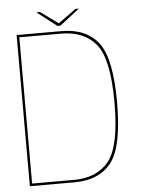

<svg xmlns="http://www.w3.org/2000/svg" viewBox="-54 -811 628 854"><g transform="rotate(-5 260.0 -384.0)"><path d="M44.5 0H244Q354 0 408.8 -70Q463.5 -140 463.5 -337.5Q463.5 -535 409 -605Q354.5 -675 244 -675H44.5ZM55.5 -11V-664H242Q346 -664 399 -597.5Q452 -531 452 -337.5Q452 -144.5 399 -77.8Q346 -11 242 -11ZM229 -699.5H242L330.5 -768H315L236 -710.5L157 -768H140.5Z"/></g></svg>

Font: Anybody UltraCondensed Thin Thin
Style: Regular
Weight: 250
Version: Version 1.111